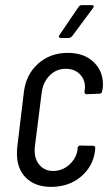

<svg xmlns="http://www.w3.org/2000/svg" viewBox="-20 -720 430 748"><path d="M46 -121Q46 -137 47 -145L73 -361Q81 -429 128 -471.5Q175 -514 244 -514Q307 -514 344 -479Q381 -444 381 -392Q381 -381 380 -375L378 -365Q378 -361 375 -358Q372 -355 368 -355L318 -353Q309 -353 309 -363L310 -370Q311 -374 311 -381Q311 -411 290.5 -431.5Q270 -452 236 -452Q199 -452 173 -425.5Q147 -399 142 -356L116 -150Q115 -144 115 -134Q115 -98 135 -76Q155 -54 187 -54Q223 -54 250 -78.5Q277 -103 282 -136V-143Q284 -153 293 -153L343 -152Q347 -152 349.5 -149Q352 -146 351 -142L350 -131Q342 -71 295 -31.5Q248 8 179 8Q117 8 81.5 -27Q46 -62 46 -121ZM212 -584 286 -693Q291 -700 298 -700H338Q344 -700 345 -696.5Q346 -693 342 -688L261 -579Q254 -572 248 -572H217Q212 -572 210 -575.5Q208 -579 212 -584Z"/></svg>

Font: Barlow Condensed
Style: Italic
Weight: 400
Width: 3
Italic angle: -7°
Designer: Jeremy Tribby
Foundry: Tribby Type
Version: Version 1.408